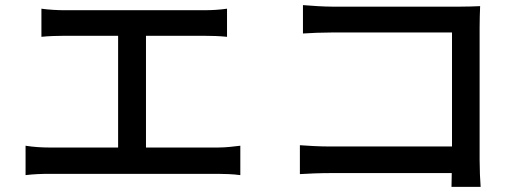

<svg xmlns="http://www.w3.org/2000/svg" viewBox="-20 -716 2040 751"><path d="M142 -682V-572C168 -575 209 -576 231 -576H442V-139H173C144 -139 110 -141 80 -146V-31C112 -35 144 -36 173 -36H833C854 -36 893 -35 920 -31V-146C894 -143 865 -139 833 -139H551V-576H778C807 -576 840 -575 868 -572V-682C841 -678 809 -676 778 -676H231C208 -676 168 -678 142 -682Z M1165 -696V-585C1191 -587 1242 -589 1281 -589H1748V-143H1269C1226 -143 1182 -146 1153 -148V-35C1182 -37 1232 -39 1273 -39H1747C1747 -18 1746 1 1746 15H1860C1858 -7 1856 -56 1856 -91V-608C1856 -634 1857 -670 1858 -692C1840 -691 1805 -690 1778 -690H1281C1248 -690 1200 -693 1165 -696Z"/></svg>

Font: DAIFUKU Sans JP Medium
Style: Regular
Weight: 500
Designer: Original font ‘Source Han Sans JP’ : Ryoko NISHIZUKA  (kana, bopomofo & ideographs); Paul D. Hunt (Latin, Greek & Cyrill
Foundry: Daifuku
Version: Version 1.000